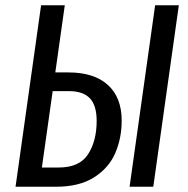

<svg xmlns="http://www.w3.org/2000/svg" viewBox="-20 -709 715 729"><path d="M442 -251Q442 -184 417.5 -127.5Q393 -71 337 -35.5Q281 0 193 0H39L136 -689H226L190 -434H240Q337 -434 389.5 -386.5Q442 -339 442 -251ZM569 -689H659L562 0H472ZM347 -250Q347 -309 321 -336Q295 -363 242 -363H180L139 -73H203Q282 -73 314.5 -123.5Q347 -174 347 -250Z"/></svg>

Font: Fira Sans Extra Condensed
Style: Italic
Weight: 400
Width: 3
Italic angle: -8°
Designer: Carrois Corporate & Edenspiekermann AG
Foundry: Carrois Corporate GbR & Edenspiekermann AG
Version: Version 4.203